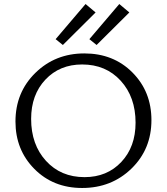

<svg xmlns="http://www.w3.org/2000/svg" viewBox="-20 -930 830 956"><path d="M293 -706 257 -735 406 -910 456 -868ZM461 -706 425 -735 574 -910 624 -868ZM389 6Q245 6 151 -89Q57 -184 57 -325Q57 -470 156 -567Q255 -664 400 -664Q545 -664 639.5 -569Q734 -474 734 -332Q734 -187 634.5 -90.5Q535 6 389 6ZM401 -48Q513 -48 584 -123.5Q655 -199 655 -319Q655 -447 581 -528Q507 -609 389 -609Q277 -609 206 -533.5Q135 -458 135 -338Q135 -210 209 -129Q283 -48 401 -48Z"/></svg>

Font: EauTestSC
Style: Regular
Weight: 400
Designer: Christian Thalmann (Catharsis Fonts)
Version: Version 0.001;PS 000.001;hotconv 1.0.88;makeotf.lib2.5.64775